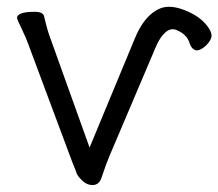

<svg xmlns="http://www.w3.org/2000/svg" viewBox="-20 -515 629 553"><path d="M367 -401Q395 -472 442 -491Q470 -502 511 -486Q552 -470 573 -445Q594 -420 588 -405Q582 -390 567 -378.5Q552 -367 541.5 -371Q531 -375 526 -391Q518 -417 487 -429Q471 -435 455.5 -421Q440 -407 428 -378L295 -65Q286 -44 273 -5Q266 18 246.5 18Q227 18 211 -1Q203 -9 200 -18Q197 -27 189 -46L61 -389Q55 -406 42 -433Q29 -460 29 -463Q29 -481 80 -481Q104 -481 107 -468Q117 -425 125 -405L238 -90Z"/></svg>

Font: LXGW WenKai Lite
Style: Regular
Weight: 400
Designer: LXGW / Fontworks Inc.
Foundry: LXGW / Fontworks Inc.
Version: Version 1.511; March 25, 2025